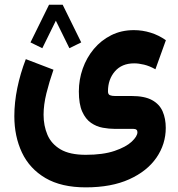

<svg xmlns="http://www.w3.org/2000/svg" viewBox="-20 -558 766 824"><path d="M328.6 -376 277.8 -351.1 219.7 -469.2 161.6 -351.1 110.8 -376 190.4 -537.6H249ZM348.1 246.1Q243.2 246.1 175 206.1Q106.9 166 74.2 96.7Q41.5 27.3 41.5 -59.6Q41.5 -117.7 54.2 -179.9Q66.9 -242.2 90.8 -304.2L209.5 -258.8Q191.4 -207 179.2 -157.7Q167 -108.4 167 -65.4Q167 -18.6 183.6 20.5Q200.2 59.6 239.7 83Q279.3 106.4 348.1 106.4Q422.4 106.4 471.7 89.6Q521 72.8 545.4 49.8Q569.8 26.9 569.8 9.3Q569.8 -4.9 552.2 -4.9H473.1Q448.2 -4.9 421.1 -9.8Q394 -14.6 370.6 -30.8Q347.2 -46.9 332.8 -79.1Q318.4 -111.3 318.4 -165.5Q318.4 -216.3 335 -263.4Q351.6 -310.5 382.6 -347.7Q413.6 -384.8 457 -406.7Q500.5 -428.7 554.7 -428.7Q591.3 -428.7 626.7 -417.7Q662.1 -406.7 691.9 -385.3L647 -260.7Q621.6 -274.9 598.4 -280.5Q575.2 -286.1 555.7 -286.1Q502.9 -286.1 473.1 -251.7Q443.4 -217.3 443.4 -166Q443.4 -152.8 451.9 -149.4Q460.4 -146 473.1 -146H544.4Q600.6 -146 632.6 -128.4Q664.6 -110.8 678 -79.8Q691.4 -48.8 691.4 -9.3Q691.4 60.5 651.4 118.7Q611.3 176.8 534.7 211.4Q458 246.1 348.1 246.1Z"/></svg>

Font: Vazirmatn RD UI ExtraBold
Style: Regular
Weight: 800
Designer: Saber Rastikerdar
Foundry: Saber Rastikerdar
Version: Version 33.003